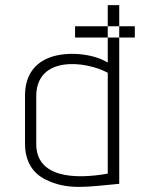

<svg xmlns="http://www.w3.org/2000/svg" viewBox="-20 -720 583 752"><path d="M156 -18C245 27 322 11 447 0V-573H402V-475C341 -513 229 -521 163 -490C113 -467 78 -422 78 -346V-157C78 -85 111 -41 156 -18ZM402 -40C268 -16 122 -26 122 -156V-343C122 -503 315 -482 402 -435ZM274 -617V-573H402V-617ZM402 -700V-617H447V-700ZM508 -573V-617H447V-573Z"/></svg>

Font: Advent Pro
Style: Light
Weight: 300
Designer: Andreas Kalpakidis
Foundry: Andreas Kalpakidis
Version: Version 2.002 2007